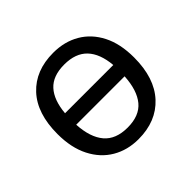

<svg xmlns="http://www.w3.org/2000/svg" viewBox="-136 -707 878 878"><g transform="rotate(-45 302.5 -268.0)"><path d="M550.8 -269Q550.8 -136.2 483.4 -63.2Q416 9.8 300.8 9.8Q230 9.8 174.6 -22.7Q119.1 -55.2 87.2 -117.7Q55.2 -180.2 55.2 -269Q55.2 -401.9 122.1 -473.9Q189 -545.9 304.2 -545.9Q377 -545.9 432.4 -513.4Q487.8 -481 519.3 -419.4Q550.8 -357.9 550.8 -269ZM301.8 -472.2Q228 -472.2 190.9 -431.6Q153.8 -391.1 147 -312H459Q452.1 -391.1 413.6 -431.6Q375 -472.2 301.8 -472.2ZM303.2 -63Q379.9 -63 417 -107.9Q454.1 -152.8 459 -238.8H146Q150.9 -152.8 189 -107.9Q227.1 -63 303.2 -63Z"/></g></svg>

Font: Kurinto Seri
Style: Regular
Weight: 400
Designer: Kurinto was developed by Clint Goss from a range of fonts that are compatible with the SIL Open Font License Version 1.1
Foundry: Clinton F. Goss
Version: Version 2.196; July 25, 2020